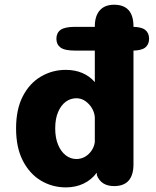

<svg xmlns="http://www.w3.org/2000/svg" viewBox="-20 -782 659 812"><path d="M218.5 -618Q218.5 -642.5 236 -655.5Q253.5 -668.5 298.5 -668.5H539.5Q578 -668.5 594.2 -655.5Q610.5 -642.5 610.5 -618Q610.5 -594 594.2 -581Q578 -568 539.5 -568H298.5Q253.5 -568 236 -581Q218.5 -594 218.5 -618ZM462.5 5Q408.5 5 390 -40L389 -51.5Q367.5 -22 334 -5.8Q300.5 10.5 258.5 10.5Q201 10.5 153 -18.2Q105 -47 76.5 -102.5Q48 -158 48 -239Q48 -320 76.5 -375Q105 -430 153 -458.2Q201 -486.5 258.5 -486.5Q297.5 -486.5 328.8 -473Q360 -459.5 381 -434.5V-670Q381 -714.5 402 -738.2Q423 -762 462.5 -762Q544.5 -762 544.5 -670V-87.5Q544.5 5 462.5 5ZM381 -181V-286Q379.5 -306.5 368.8 -324.5Q358 -342.5 341 -354.5Q324 -366.5 303 -366.5Q278.5 -366.5 258.2 -351.8Q238 -337 225.8 -308.5Q213.5 -280 213.5 -239Q213.5 -198.5 225.8 -169.5Q238 -140.5 258.2 -125Q278.5 -109.5 303 -109.5Q323 -109.5 339.8 -119.2Q356.5 -129 367.5 -145.5Q378.5 -162 381 -181Z"/></svg>

Font: Sono Monospace
Style: Bold
Weight: 700
Designer: Tyler Finck
Foundry: Tyler Finck
Version: Version 2.112